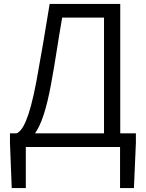

<svg xmlns="http://www.w3.org/2000/svg" viewBox="-20 -752 746 982"><path d="M112 0H594V210H665L675 -21V-70H595V-732H234C208 -573 193 -482 166 -335C129 -139 95 -83 65 -70H31V-21L40 210H112ZM159 -70C190 -113 217 -191 241 -321C265 -450 275 -532 298 -662H512V-70Z"/></svg>

Font: Noto Sans CJK SC DemiLight
Style: Regular
Weight: 350
Designer: Ryoko NISHIZUKA 西塚涼子 (kana, bopomofo & ideographs); Paul D. Hunt (Latin, Greek & Cyrillic); Sandoll Communications 산돌커뮤니
Foundry: Adobe
Version: Version 2.004;hotconv 1.0.118;makeotfexe 2.5.65603